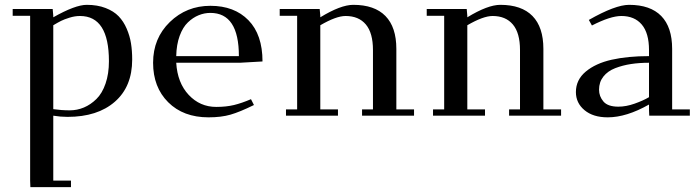

<svg xmlns="http://www.w3.org/2000/svg" viewBox="-20 -476 2878 790"><path d="M32.2 -411.1V-439H196.8L199.2 -411.1V-404.8Q289.6 -456.1 336.9 -456.1Q380.9 -456.1 414.3 -443.1Q447.8 -430.2 468 -409.2Q488.3 -388.2 501.2 -358.2Q514.2 -328.1 519 -297.6Q523.9 -267.1 523.9 -231Q523.9 -119.6 452.6 -57.4Q381.3 4.9 257.8 4.9Q229 4.9 199.2 0V267.1H272V293.9H105L104 267.1V-411.1ZM199.2 -26.9Q232.9 -22 267.1 -22Q297.4 -22 325.2 -33.7Q353 -45.4 376.7 -68.6Q400.4 -91.8 414.3 -132.1Q428.2 -172.4 428.2 -224.1Q428.2 -410.2 309.1 -410.2Q288.1 -410.2 266.1 -403.3Q244.1 -396.5 231.4 -390.1Q218.8 -383.8 199.2 -372.1Z M845.7 -452.1Q944.3 -452.1 1002.2 -392.8Q1060.1 -333.5 1060.1 -223.1L966.8 -217.8H705.1Q710 -135.3 756.3 -85.7Q802.7 -36.1 869.6 -36.1Q910.6 -36.1 942.9 -43.9Q975.1 -51.8 1012.7 -67.9L1024.9 -43.9Q966.3 -15.1 928.2 -4.2Q890.1 6.8 837.9 6.8Q734.4 6.8 672.1 -55.2Q609.9 -117.2 609.9 -217.8Q609.9 -318.4 678.7 -385.3Q747.6 -452.1 845.7 -452.1ZM705.1 -245.1H962.9Q962.9 -422.9 845.7 -422.9Q820.8 -422.9 797.4 -413.3Q773.9 -403.8 753.2 -384Q732.4 -364.3 719.2 -328.4Q706.1 -292.5 705.1 -245.1Z M1130.9 -411.1V-439H1295.4L1297.9 -411.1V-404.8Q1381.8 -456.1 1433.6 -456.1Q1521 -456.1 1565.9 -410.2Q1610.8 -364.3 1610.8 -274.9V-25.9H1683.6V0H1469.7V-25.9H1514.6V-270Q1514.6 -340.3 1485.4 -375.2Q1456.1 -410.2 1401.9 -410.2Q1363.3 -410.2 1297.9 -372.1V-25.9H1370.6V0H1156.7V-25.9H1202.6V-411.1Z M1735.8 -411.1V-439H1900.4L1902.8 -411.1V-404.8Q1986.8 -456.1 2038.6 -456.1Q2126 -456.1 2170.9 -410.2Q2215.8 -364.3 2215.8 -274.9V-25.9H2288.6V0H2074.7V-25.9H2119.6V-270Q2119.6 -340.3 2090.3 -375.2Q2061 -410.2 2006.8 -410.2Q1968.3 -410.2 1902.8 -372.1V-25.9H1975.6V0H1761.7V-25.9H1807.6V-411.1Z M2349.6 -97.2Q2349.6 -147.5 2390.1 -181.4Q2430.7 -215.3 2496.6 -230.2Q2562.5 -245.1 2650.4 -245.1V-270Q2650.4 -339.8 2620.6 -375Q2590.8 -410.2 2536.6 -410.2Q2491.7 -410.2 2415.5 -371.1L2402.8 -394Q2511.7 -456.1 2568.4 -456.1Q2655.8 -456.1 2700.7 -410.2Q2745.6 -364.3 2745.6 -274.9V-25.9H2818.4V0H2651.4L2650.4 -23.9V-45.9Q2557.6 6.8 2480.5 6.8Q2420.4 6.8 2385 -22.7Q2349.6 -52.2 2349.6 -97.2ZM2444.8 -106.9Q2444.8 -79.6 2462.9 -58.3Q2481 -37.1 2524.4 -37.1Q2556.2 -37.1 2591.3 -49.6Q2626.5 -62 2650.4 -76.2V-217.8Q2610.8 -217.8 2576.7 -212.6Q2542.5 -207.5 2511.5 -195.6Q2480.5 -183.6 2462.6 -160.9Q2444.8 -138.2 2444.8 -106.9Z"/></svg>

Font: Dehuti
Style: Bold
Weight: 700
Version: Version 1.2